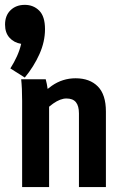

<svg xmlns="http://www.w3.org/2000/svg" viewBox="-41 -759 498 779"><path d="M44.9 -437.5H144.5Q149.4 -419.9 152.8 -395Q156.2 -370.1 156.2 -347.7V-342.8H158.2V0H48.8V-349.6Q48.8 -402.3 44.9 -437.5ZM228.5 -359.4Q204.1 -359.4 174.8 -338.9Q145.5 -318.4 121.1 -285.2L78.1 -326.2Q126 -380.9 169.4 -411.1Q212.9 -441.4 265.6 -441.4Q323.2 -441.4 356 -408.2Q388.7 -375 388.7 -306.6V0H279.3V-298.8Q279.3 -329.1 267.1 -344.2Q254.9 -359.4 228.5 -359.4ZM141.6 -640.6Q141.6 -589.8 119.1 -539.6Q96.7 -489.3 59.6 -444.3L1 -481.4Q16.6 -505.9 27.8 -530.8Q39.1 -555.7 44.9 -581.1Q15.6 -585.9 -2.4 -606Q-20.5 -626 -20.5 -659.2Q-20.5 -696.3 2 -717.8Q24.4 -739.3 59.6 -739.3Q94.7 -739.3 118.2 -715.8Q141.6 -692.4 141.6 -640.6Z"/></svg>

Font: Sudo Var
Style: Regular
Weight: 400
Monospace: yes
Designer: Jens Kutilek
Foundry: Jens Kutilek
Version: Version 0.065;FEAKit 1.0